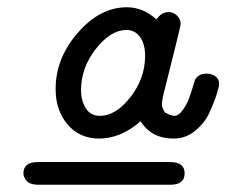

<svg xmlns="http://www.w3.org/2000/svg" viewBox="-20 -720 618 524"><path d="M43.9 -247.1Q43.9 -277.8 84 -277.8H443.8Q483.9 -277.8 483.9 -246.8Q483.9 -215.8 444.8 -215.8H81.1Q60.1 -216.8 52 -227.1Q43.9 -237.3 43.9 -247.1ZM131.8 -477.1Q131.8 -561 192.4 -630.6Q252.9 -700.2 326.2 -700.2Q370.1 -700.2 407.2 -667Q420.4 -687 439.9 -687Q453.1 -687 463.1 -677.5Q473.1 -668 473.1 -653.8Q473.1 -648.9 424.8 -457Q421.9 -443.8 421.9 -434.8Q421.9 -425.8 430.2 -413.1Q446.3 -404.3 455.1 -403.8Q467.3 -403.8 478 -418.5Q488.8 -433.1 494.9 -449Q501 -464.8 506.1 -482.4Q511.2 -500 512.2 -502Q521 -519 543.9 -519Q558.1 -519 568.1 -511.5Q578.1 -503.9 578.1 -491.2Q578.1 -484.4 571.5 -463.1Q564.9 -441.9 552 -413.3Q539.1 -384.8 512.9 -363.3Q486.8 -341.8 454.1 -341.8Q393.1 -341.8 363.8 -389.2Q310.5 -342.3 251 -341.8Q197.8 -341.8 164.8 -379.9Q131.8 -418 131.8 -477.1ZM201.2 -474.1Q201.2 -445.3 214.1 -424.6Q227.1 -403.8 252.9 -403.8Q295.9 -403.8 335.9 -454.8Q376 -505.9 376 -567.9Q376 -600.1 362.1 -619.1Q348.1 -638.2 325.2 -638.2Q282.2 -638.2 241.7 -586.7Q201.2 -535.2 201.2 -474.1Z"/></svg>

Font: CMU Typewriter Text Variable Width
Style: Italic
Weight: 500
Italic angle: -14.04°
Version: Version 0.7.0